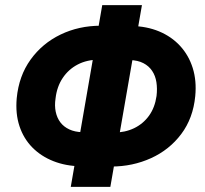

<svg xmlns="http://www.w3.org/2000/svg" viewBox="-20 -731 802 751"><path d="M415.5 -79.6 295.9 -80.6Q237.3 -81.5 189 -100.6Q140.6 -119.6 106.4 -154.3Q72.3 -189 56.2 -237.5Q40 -286.1 45.4 -346.7Q53.7 -434.1 99.6 -497.8Q145.5 -561.5 217 -595.9Q288.6 -630.4 374 -630.4L493.7 -629.4Q553.7 -628.4 602.3 -608.2Q650.9 -587.9 684.6 -551.3Q718.3 -514.6 733.9 -464.8Q749.5 -415 743.7 -355Q735.4 -268.6 689 -206.8Q642.6 -145 570.6 -112.3Q498.5 -79.6 415.5 -79.6ZM302.2 -213.9 423.8 -212.4Q468.8 -212.4 504.4 -229.5Q540 -246.6 563 -278.6Q585.9 -310.5 592.3 -355.5Q595.7 -384.3 591.8 -409.4Q587.9 -434.6 575.2 -453.6Q562.5 -472.7 541 -483.9Q519.5 -495.1 488.3 -496.1L367.2 -497.6Q320.3 -497.6 284.2 -478.8Q248 -460 225.3 -426Q202.6 -392.1 197.3 -346.2Q192.9 -317.4 198 -293.5Q203.1 -269.5 216.3 -252.2Q229.5 -234.9 251 -224.9Q272.5 -214.8 302.2 -213.9ZM535.2 -710.9 411.6 0H256.8L379.9 -710.9Z"/></svg>

Font: Roboto ExtraBold
Style: Italic
Weight: 800
Designer: Christian Robertson
Foundry: Google
Version: Version 3.009; 2024